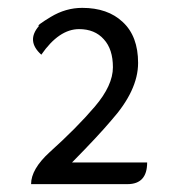

<svg xmlns="http://www.w3.org/2000/svg" viewBox="-20 -911 448 488"><path d="M59 -443Q59 -481 106 -524Q175 -586 221 -640Q267 -694 267 -740Q267 -786 244 -811Q221 -837 181 -837Q130 -837 85 -772Q46 -807 79 -845Q71 -845 109 -868Q147 -891 189 -891Q254 -891 292 -855Q331 -819 331 -751Q331 -681 262 -604Q230 -566 163 -498H354Q354 -443 304 -443Z"/></svg>

Font: Swei Half Moon CJK TC
Style: DemiLight
Weight: 350
Version: Version 2.125